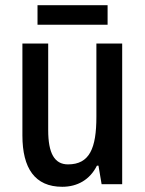

<svg xmlns="http://www.w3.org/2000/svg" viewBox="-20 -707 557 737"><path d="M393 -687H124V-612H393ZM449 -540H350V-259C350 -138 324 -76 241 -76C189 -76 165 -119 165 -207V-540H66V-187C66 -61 114 10 219 10C277 10 325 -17 352 -71H358L370 0H449Z"/></svg>

Font: Noto Sans Thai Cond Med
Style: Regular
Weight: 500
Width: 3
Designer: Monotype Design Team
Foundry: Monotype Imaging Inc.
Version: Version 2.002